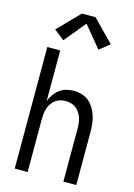

<svg xmlns="http://www.w3.org/2000/svg" viewBox="-142 -1049 785 1121"><g transform="rotate(15 250.0 -488.0)"><path d="M64 0V-735H142V-429Q150 -450 163 -469Q176 -488 194.5 -502Q213 -516 235.5 -522Q258 -528 280 -528Q305 -528 329 -521Q353 -514 371.5 -498.5Q390 -483 403 -461.5Q416 -440 423.5 -416.5Q431 -393 433.5 -368.5Q436 -344 436 -320V0H358V-320Q358 -337 356 -353.5Q354 -370 349 -385.5Q344 -401 334.5 -415Q325 -429 312 -439Q299 -449 283 -453.5Q267 -458 250 -458Q233 -458 217 -453.5Q201 -449 188 -439Q175 -429 165.5 -415Q156 -401 151 -385.5Q146 -370 144 -353.5Q142 -337 142 -320V0ZM144 -797 82 -846 209 -976H291L418 -846L356 -797L250 -926Z"/></g></svg>

Font: Iosevka SS04
Style: Regular
Weight: 400
Monospace: yes
Designer: Belleve Invis
Foundry: Belleve Invis
Version: Version 19.0.0; ttfautohint (v1.8.4)